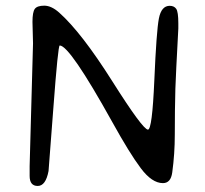

<svg xmlns="http://www.w3.org/2000/svg" viewBox="-20 -668 708 664"><path d="M184.6 -624.5Q261.7 -555.7 367.9 -387.7Q474.1 -219.7 491.7 -219.7Q506.3 -219.7 513.7 -390.1Q521 -560.5 529.5 -604.2Q538.1 -647.9 566.9 -647.9Q582 -647.9 589.4 -637.5Q596.7 -627 596.7 -587.4V-569.3L589.8 -437Q585.4 -351.1 585.4 -305.2L585 -286.6Q584.5 -268.1 584.5 -202.1Q584.5 -136.2 575.7 -71.8Q570.8 -34.7 543.5 -34.7Q505.4 -34.7 466.8 -86.4Q428.2 -137.7 368.2 -246.1Q221.2 -510.7 186.5 -510.7Q180.7 -510.7 164.6 -295.2Q148.4 -79.6 147.9 -76.7Q138.2 -24.9 110.4 -24.9Q82.5 -24.9 82.5 -59.6V-93.8L94.2 -518.1L92.3 -592.3Q92.3 -626 100.3 -637.2Q108.4 -648.4 133.1 -648.4Q157.7 -648.4 184.6 -624.5Z"/></svg>

Font: Averia Sans Libre Light
Style: Regular
Weight: 300
Version: Version 1.002